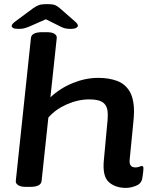

<svg xmlns="http://www.w3.org/2000/svg" viewBox="-20 -910 737 937"><path d="M595 7Q542 7 510.5 -22Q479 -51 487 -130L503 -303Q504 -313 505 -323.5Q506 -334 506 -351Q506 -390 485.5 -407.5Q465 -425 416 -425Q361 -425 305.5 -400.5Q250 -376 216 -336L183 -27Q180 2 127 2H107Q81 2 68.5 -6.5Q56 -15 57 -26L131 -725Q134 -753 187 -753H207Q234 -753 246 -745Q258 -737 257 -725L226 -435Q274 -480 336 -505Q398 -530 459 -530Q511 -530 550.5 -515.5Q590 -501 612 -465Q634 -429 634 -365Q634 -352 633 -340Q632 -328 631 -316L613 -133Q608 -93 641 -93Q652 -93 660.5 -96.5Q669 -100 672 -100Q680 -100 680 -89Q680 -86 679 -73.5Q678 -61 674 -38Q669 -13 643 -3Q617 7 595 7ZM72 -769Q51 -769 44 -773.5Q37 -778 37 -783Q37 -793 57 -807L142 -870Q158 -881 171 -885.5Q184 -890 210 -890Q237 -890 249 -885Q261 -880 273 -869L344 -807Q355 -798 357.5 -793Q360 -788 360 -784Q360 -779 352 -774Q344 -769 323 -769Q298 -769 280 -778L204 -816L122 -780Q107 -774 96.5 -771.5Q86 -769 72 -769Z"/></svg>

Font: Asap Expanded Expanded SemiBold
Style: Italic
Weight: 600
Width: 7
Italic angle: -6°
Designer: Pablo Cosgaya
Foundry: Omnibus-Type
Version: Version 3.001; ttfautohint (v1.8.4.7-5d5b)